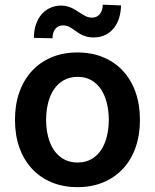

<svg xmlns="http://www.w3.org/2000/svg" viewBox="-20 -772 648 803"><path d="M304 10.7Q244 10.7 195.7 -9.6Q147.4 -29.8 113.3 -66.8Q79.2 -103.7 60.9 -155.5Q42.6 -207.4 42.6 -270.6Q42.6 -334.2 60.9 -386Q79.2 -437.9 113.3 -475Q147.4 -512.1 195.7 -532.3Q244 -552.6 304 -552.6Q364 -552.6 412.3 -532.3Q460.6 -512.1 494.7 -475Q528.8 -437.9 547.1 -386Q565.3 -334.2 565.3 -270.6Q565.3 -207.4 547.1 -155.5Q528.8 -103.7 494.7 -66.8Q460.6 -29.8 412.3 -9.6Q364 10.7 304 10.7ZM304.7 -92.3Q337.4 -92.3 361.9 -106.2Q386.4 -120 402.5 -144.2Q418.7 -168.3 426.8 -201Q435 -233.7 435 -271Q435 -308.2 426.8 -341.1Q418.7 -373.9 402.5 -398.3Q386.4 -422.6 361.9 -436.6Q337.4 -450.6 304.7 -450.6Q271.7 -450.6 246.8 -436.6Q221.9 -422.6 205.6 -398.3Q189.3 -373.9 181.1 -341.1Q172.9 -308.2 172.9 -271Q172.9 -233.7 181.1 -201Q189.3 -168.3 205.6 -144.2Q221.9 -120 246.8 -106.2Q271.7 -92.3 304.7 -92.3ZM121.8 -613.6Q121.8 -645.2 130.5 -670.3Q139.2 -695.3 154.5 -712.7Q169.7 -730.1 190.5 -739.3Q211.3 -748.6 235.1 -748.6Q247.5 -748.6 258.2 -746.1Q268.8 -743.6 278.1 -739.5Q287.3 -735.4 295.5 -730.3Q303.6 -725.1 311.4 -720.2Q324.6 -711.6 337.2 -704.9Q349.8 -698.2 365.4 -698.2Q375.7 -698.2 383.7 -702.2Q391.7 -706.3 397.5 -713.4Q403.4 -720.5 406.6 -730.6Q409.8 -740.8 409.8 -752.5L486.2 -749.3Q485.8 -723 478.7 -698.9Q471.6 -674.7 457.4 -656.1Q443.2 -637.4 421.7 -626.4Q400.2 -615.4 371.4 -615.4Q357.6 -615.4 346.6 -617.9Q335.6 -620.4 326.2 -624.5Q316.8 -628.6 308.9 -633.7Q301.1 -638.8 294 -644.2Q282.3 -652.7 270.4 -659.3Q258.5 -665.8 242.5 -665.8Q223.4 -665.8 211.5 -651.1Q199.6 -636.4 199.6 -611.9Z"/></svg>

Font: Interop SemBd
Style: Regular
Weight: 600
Designer: Rasmus Andersson, Google, Jang Haemin
Foundry: jhaemin
Version: Version 1.008